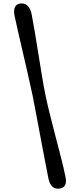

<svg xmlns="http://www.w3.org/2000/svg" viewBox="-20 -867 460 1131"><path d="M173.2 -298.6Q182.6 -251.4 194.7 -186.2Q206.8 -121.1 220 -51.4Q233.2 18.3 245 80.5Q256.8 142.7 265.2 183.8Q279 250 329.2 244.1Q380.4 237.9 365.3 172.4Q356.7 129.1 340.9 67Q325.1 5 307.1 -63.7Q289.2 -132.4 273.2 -196.4Q257.3 -260.3 247.7 -307Q238.2 -353.6 227.6 -417.9Q217 -482.1 205.8 -550.9Q194.7 -619.7 184.6 -681.5Q174.4 -743.2 165.9 -785.4Q151.4 -851.3 100.7 -846.5Q76.8 -844 68 -824.6Q59.2 -805.1 65.8 -774Q74.3 -733.3 88.3 -672.3Q102.4 -611.3 118.3 -542.6Q134.2 -474 148.7 -409.7Q163.2 -345.4 173.2 -298.6Z"/></svg>

Font: Fraunces 9pt S100
Style: Bold Italic
Weight: 700
Italic angle: -16°
Version: Version 1.000; ttfautohint (v1.8.3)